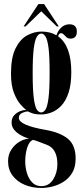

<svg xmlns="http://www.w3.org/2000/svg" viewBox="-20 -683 418 952"><path d="M185 249Q140.5 249 103 233.5Q65.5 218 42.8 188.2Q20 158.5 20 116Q20 84.5 35.5 60Q51 35.5 74.8 20.8Q98.5 6 123.5 4.5Q119.5 3.5 105.8 -1.8Q92 -7 76.2 -16.8Q60.5 -26.5 49 -41.2Q37.5 -56 37.5 -75.5Q37.5 -97 49.8 -110.8Q62 -124.5 78 -131Q94 -137.5 104.5 -137.5Q110 -137.5 111 -137Q100 -144.5 81.8 -165Q63.5 -185.5 49 -222.8Q34.5 -260 34.5 -318Q34.5 -398 57.2 -443.5Q80 -489 114.8 -507.8Q149.5 -526.5 186 -526.5Q229 -526.5 260 -508Q266.5 -530 283.5 -546.2Q300.5 -562.5 324 -562.5Q361 -562.5 361 -526.5Q361 -491.5 329 -491.5Q317.5 -491.5 310 -498.2Q302.5 -505 296.2 -511.8Q290 -518.5 283 -518.5Q272.5 -518.5 268 -503Q333.5 -456 333.5 -325.5Q333.5 -263 319.5 -222Q305.5 -181 282.8 -157.8Q260 -134.5 234 -125Q208 -115.5 184 -115.5Q156 -115.5 139.8 -121.5Q123.5 -127.5 120 -130Q119 -130.5 116 -130.5Q107 -130.5 90.2 -123.2Q73.5 -116 73.5 -98.5Q73.5 -62 206 -39Q278 -26.5 316.5 5Q355 36.5 355 103.5Q355 144.5 339 172.2Q323 200 297 217Q271 234 241.5 241.5Q212 249 185 249ZM184 -125.5Q196 -125.5 205.5 -139.8Q215 -154 220.5 -196.5Q226 -239 226 -323.5Q226 -402.5 220.8 -444.2Q215.5 -486 206 -501.2Q196.5 -516.5 185 -516.5Q172.5 -516.5 162.8 -501Q153 -485.5 147.5 -443.5Q142 -401.5 142 -321.5Q142 -238.5 147.5 -196.5Q153 -154.5 162.5 -140Q172 -125.5 184 -125.5ZM185 240Q222.5 240 243.5 207Q264.5 174 264.5 130.5Q264.5 54 211 34.5Q193 28 172.8 20Q152.5 12 143.5 10.5Q129.5 16 121 33.8Q112.5 51.5 108.8 73.8Q105 96 105 116Q105 145.5 113.2 174Q121.5 202.5 139.2 221.2Q157 240 185 240ZM97 -552 170.5 -663H198.5L271.5 -552H261.5L184.5 -627L107 -552Z"/></svg>

Font: Imbue 100pt SemiBold
Style: Regular
Weight: 600
Designer: Tyler Finck
Foundry: Etcetera Type Company
Version: Version 1.102; ttfautohint (v1.8.3)